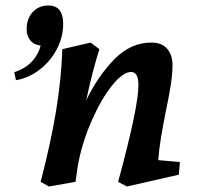

<svg xmlns="http://www.w3.org/2000/svg" viewBox="-20 -662 716 699"><path d="M207 -483 310 -507 342 -483Q316 -402 294 -297Q337 -386 396.5 -446.5Q456 -507 531 -507Q569 -507 588.5 -484.5Q608 -462 608 -425Q608 -394 602 -354.5Q596 -315 584 -258Q575 -214 567 -166.5Q559 -119 556 -79L635 -72L631 -26L442 17L410 0Q484 -272 484 -352Q484 -400 457 -400Q428 -400 389 -352Q350 -304 315.5 -226.5Q281 -149 265 -68Q262 -52 255 0L158 17L128 0Q164 -138 183.5 -254.5Q203 -371 207 -483ZM128 -496Q103 -499 90 -515.5Q77 -532 77 -556Q77 -594 99 -618Q121 -642 156 -642Q210 -642 210 -575Q210 -528 187 -483.5Q164 -439 124.5 -408.5Q85 -378 38 -370L32 -399Q69 -411 94 -436Q119 -461 128 -496Z"/></svg>

Font: Andada Pro
Style: Bold Italic
Weight: 700
Italic angle: -7°
Designer: Carolina Giovagnoli
Foundry: Huerta Tipografica
Version: Version 3.005; ttfautohint (v1.8.4)